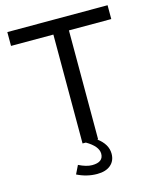

<svg xmlns="http://www.w3.org/2000/svg" viewBox="-130 -799 874 1073"><g transform="rotate(-15 307.0 -262.0)"><path d="M352 -630V0H347Q404 42 404 97Q404 138 376 162Q348 186 298 186Q238 186 182 158L206 109Q250 131 283 131Q348 131 348 82Q348 39 281 0H262V-630H17V-710H597V-630Z"/></g></svg>

Font: Raleway-v4020 Medium
Style: Regular
Weight: 500
Designer: Matt McInerney, Pablo Impallari, Rodrigo Fuenzalida
Foundry: Matt McInerney, Pablo Impallari, Rodrigo Fuenzalida
Version: Version 4.020;PS 004.020;hotconv 1.0.88;makeotf.lib2.5.64775